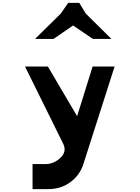

<svg xmlns="http://www.w3.org/2000/svg" viewBox="-20 -1022 965 1327"><path d="M451 -1002H528L573 -928L750 -753H622L485 -846L350 -753H222L400 -928ZM772 -562 556 113Q532 188 467 236.5Q402 285 314 285H205V112H295Q352 112 398 68.5Q444 25 416 -30L153 -562H311L513 -219L620 -562Z"/></svg>

Font: OpenDyslexic
Style: Bold
Weight: 800
Designer: Abbie Gonzalez
Version: Version 0.920;hotconv 1.0.109;makeotfexe 2.5.65596